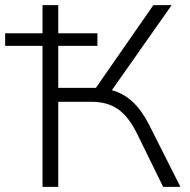

<svg xmlns="http://www.w3.org/2000/svg" viewBox="-33 -725 736 745"><path d="M132 0V-547H-13V-596H132V-705H193V-596H345V-547H193V-384H339L562 -705H633L401 -375Q446 -363 481.5 -330Q517 -297 545 -242L667 0H600L498 -208Q465 -274 424 -302Q383 -330 323 -330H193V0Z"/></svg>

Font: Mulish Light
Style: Regular
Weight: 300
Designer: Vernon Adams
Foundry: Vernon Adams
Version: Version 3.603; ttfautohint (v1.8.3)